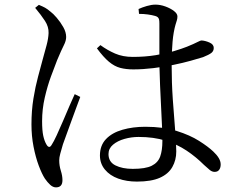

<svg xmlns="http://www.w3.org/2000/svg" viewBox="-20 -773 1040 830"><path d="M572 12Q527 12 491 -1Q455 -14 433.5 -40Q412 -66 412 -101Q412 -144 438 -171.5Q464 -199 509 -212Q554 -225 608 -225Q686 -225 743.5 -207Q801 -189 840.5 -164Q880 -139 902 -118Q917 -104 925.5 -90Q934 -76 934 -62Q934 -48 927.5 -39Q921 -30 908 -30Q897 -30 887 -38Q877 -46 862 -60Q827 -95 786.5 -122Q746 -149 695.5 -165Q645 -181 579 -181Q548 -181 518 -172.5Q488 -164 468.5 -147.5Q449 -131 449 -107Q449 -73 479 -58Q509 -43 554 -43Q609 -43 636 -56.5Q663 -70 672.5 -96.5Q682 -123 682 -164Q682 -186 680.5 -224Q679 -262 676.5 -308.5Q674 -355 672 -403Q670 -451 669 -494Q669 -520 669 -554.5Q669 -589 669 -621.5Q669 -654 669 -671Q669 -683 667.5 -689Q666 -695 662 -698.5Q658 -702 651 -704Q637 -708 619 -710.5Q601 -713 581 -713L579 -734Q594 -741 614.5 -747Q635 -753 652 -753Q673 -753 695 -745Q717 -737 732 -725.5Q747 -714 747 -702Q747 -693 744.5 -685Q742 -677 738.5 -665.5Q735 -654 731 -632Q728 -615 726 -593Q724 -571 723 -546Q722 -521 722 -493Q722 -416 727 -343.5Q732 -271 737 -212Q742 -153 742 -118Q742 -81 725 -51Q708 -21 671 -4.5Q634 12 572 12ZM222 37Q209 37 197 26Q185 15 174 -1Q161 -21 147.5 -57Q134 -93 125 -139Q116 -185 116 -235Q116 -295 124.5 -347Q133 -399 144.5 -441.5Q156 -484 164 -514Q174 -550 181.5 -578Q189 -606 190 -630Q191 -657 174.5 -682.5Q158 -708 132 -739L148 -752Q165 -745 175 -739.5Q185 -734 199 -722Q209 -715 225 -696.5Q241 -678 253.5 -656Q266 -634 266 -613Q266 -597 256 -577.5Q246 -558 227 -513Q216 -485 200.5 -443Q185 -401 173.5 -351Q162 -301 162 -249Q162 -209 167 -186Q172 -163 181 -148Q186 -139 192 -138Q198 -137 204 -148Q212 -160 225 -188Q238 -216 252.5 -250Q267 -284 280.5 -315.5Q294 -347 303 -366L327 -354Q320 -335 309 -305.5Q298 -276 287 -245.5Q276 -215 266.5 -189Q257 -163 252 -149Q245 -125 240.5 -108.5Q236 -92 236 -80Q236 -57 243 -35Q250 -13 250 6Q250 37 222 37ZM556 -473Q525 -473 500 -479.5Q475 -486 451 -506Q427 -526 399 -564L414 -578Q444 -556 477.5 -541.5Q511 -527 554 -527Q607 -527 653 -534.5Q699 -542 733.5 -552.5Q768 -563 788 -571Q820 -584 833 -591Q846 -598 852 -598Q868 -597 886 -589Q904 -581 904 -566Q904 -552 893.5 -544Q883 -536 858 -526Q839 -520 805 -510.5Q771 -501 729.5 -492.5Q688 -484 643 -478.5Q598 -473 556 -473Z"/></svg>

Font: Noto Serif SC
Style: Regular
Weight: 400
Designer: Ryoko NISHIZUKA 西塚涼子 (kana & ideographs); Frank Grießhammer (Latin, Greek & Cyrillic); Wenlong ZHANG 张文龙 (bopomofo); San
Foundry: Adobe
Version: Version 2.002-H1;hotconv 1.1.0;makeotfexe 2.6.0